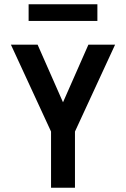

<svg xmlns="http://www.w3.org/2000/svg" viewBox="-20 -879 590 899"><path d="M219 0V-263L31 -670H156L275 -400L394 -670H519L331 -263V0ZM436 -781H114V-859H436Z"/></svg>

Font: Lode Term
Style: Bold
Weight: 700
Monospace: yes
Designer: Belleve Invis
Foundry: Belleve Invis
Version: Version 29.2.0